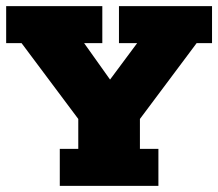

<svg xmlns="http://www.w3.org/2000/svg" viewBox="-20 -603 708 623"><path d="M174 0V-120H234V-217L50 -463H0V-583H312V-463H253L364 -307H309L425 -463H366V-583H668V-463H618L434 -217V-120H494V0Z"/></svg>

Font: Rokkitt SemiBold Black
Style: Regular
Weight: 900
Version: Version 3.103